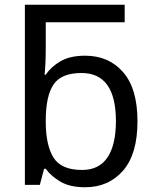

<svg xmlns="http://www.w3.org/2000/svg" viewBox="-20 -780 655 810"><path d="M339 10Q276 10 236 -13Q196 -36 173 -68H166L148 0H85V-760H506V-686H173V-575Q173 -541 171.5 -511.5Q170 -482 168 -465H173Q196 -499 236 -522Q276 -545 339 -545Q439 -545 499.5 -475.5Q560 -406 560 -268Q560 -130 499 -60Q438 10 339 10ZM326 -63Q398 -63 433.5 -116Q469 -169 469 -269Q469 -472 324 -472Q238 -472 205.5 -423Q173 -374 173 -271V-267Q173 -168 205.5 -115.5Q238 -63 326 -63Z"/></svg>

Font: Apis
Style: Regular
Weight: 400
Designer: Monotype Design Team
Foundry: Monotype Imaging Inc.
Version: Version 2.000; build 0001